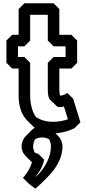

<svg xmlns="http://www.w3.org/2000/svg" viewBox="-20 -759 527 1165"><path d="M192 317C204 304 238 263 248 210L213 175C205 173 197 170 190 166C185 155 181 143 181 130C181 114 186 98 193 86C206 79 219 75 234 75C250 75 266 79 278 86C285 99 289 114 289 130C289 195 254 253 214 298C206 305 200 311 192 317ZM234 5C210 5 189 14 173 30L137 66C121 82 111 105 111 130C111 152 120 172 134 186L169 221L174 226C160 274 128 311 120 319L119 320L154 355L194 386C207 375 220 364 233 351L268 316C317 267 359 204 359 130C359 105 349 82 333 66L298 31C282 15 259 5 234 5ZM163 -513V-669H270V-513L305 -478H378V-413H305L270 -378V-215C270 -184 274 -164 285 -153L321 -118V-117C328 -111 335 -109 345 -109C353 -109 363 -111 368 -113L392 -35C367 -27 338 -20 303 -20C258 -20 223 -32 198 -49C172 -87 163 -135 163 -181V-378L128 -413H89V-478H128ZM93 -548H54L19 -513V-378L54 -343H93V-181C93 -127 104 -70 143 -30L144 -29L179 6C206 33 246 50 303 50C376 50 433 18 433 18L468 -17L424 -160L389 -195C389 -195 368 -179 345 -179H344C342 -187 340 -201 340 -215V-343H413L448 -378V-513L413 -548H340V-704L305 -739H128L93 -704Z"/></svg>

Font: Hussar Press
Style: Bold
Weight: 700
Foundry: Cannot Into Space Fonts
Version: Version 1.43